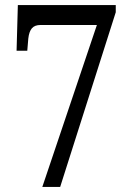

<svg xmlns="http://www.w3.org/2000/svg" viewBox="-20 -733 517 753"><path d="M360 -635H139Q116 -635 105 -622Q94 -609 91 -582L87 -534H45L50 -713H434V-685L216 0H146Z"/></svg>

Font: Noto Serif Sinhala Condensed
Style: Regular
Weight: 400
Width: 3
Designer: Jelle Bosma - Monotype Design Team
Foundry: Monotype Imaging Inc.
Version: Version 2.007; ttfautohint (v1.8.4.7-5d5b)